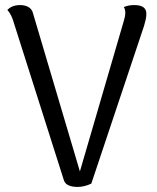

<svg xmlns="http://www.w3.org/2000/svg" viewBox="-20 -726 620 757"><path d="M510 -706C491 -706 480 -703 468 -698C472 -693 474 -685 474 -675C474 -665 471 -652 468 -643L295 -50L110 -674C105 -695 86 -706 59 -706C34 -706 19 -697 9 -687C20 -675 29 -656 33 -641L232 -15C238 3 257 11 286 11C300 11 319 8 340 -2L548 -624C553 -641 557 -657 557 -670C558 -694 542 -706 510 -706Z"/></svg>

Font: Arima Koshi
Style: Regular
Weight: 400
Designer: Joana Correia and Natanael Gama
Foundry: NDISCOVER
Version: Version 1.019;PS 001.019;hotconv 1.0.88;makeotf.lib2.5.64775